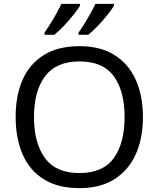

<svg xmlns="http://www.w3.org/2000/svg" viewBox="-20 -964 821 994"><path d="M720 -358Q720 -247 682.5 -164.5Q645 -82 572 -36Q499 10 391 10Q280 10 206.5 -36Q133 -82 97 -165Q61 -248 61 -359Q61 -469 97 -551Q133 -633 206.5 -679Q280 -725 392 -725Q499 -725 572 -679.5Q645 -634 682.5 -551.5Q720 -469 720 -358ZM156 -358Q156 -223 213 -145.5Q270 -68 391 -68Q513 -68 569 -145.5Q625 -223 625 -358Q625 -493 569 -569.5Q513 -646 392 -646Q271 -646 213.5 -569.5Q156 -493 156 -358ZM570 -934Q560 -917 537 -888Q514 -859 487 -830.5Q460 -802 437 -784H387V-796Q401 -815 417 -841Q433 -867 448.5 -894.5Q464 -922 474 -944H570ZM394 -934Q384 -917 361 -888Q338 -859 311 -830.5Q284 -802 261 -784H211V-796Q232 -825 257 -867.5Q282 -910 298 -944H394Z"/></svg>

Font: Noto Sans Myanmar UI
Style: Regular
Weight: 400
Designer: Monotype Design Team
Foundry: Monotype Imaging Inc.
Version: Version 2.103; ttfautohint (v1.8.4.7-5d5b)